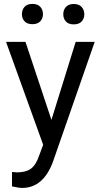

<svg xmlns="http://www.w3.org/2000/svg" viewBox="-20 -741 513 975"><path d="M241.2 -132.3 364.3 -528.3H460.9L248.5 81.5Q199.2 213.4 91.8 213.4L74.7 211.9L41 205.6V132.3L65.4 134.3Q111.3 134.3 137 115.7Q162.6 97.2 179.2 47.9L199.2 -5.9L10.7 -528.3H109.4ZM91.3 -669.4Q91.3 -691.4 104.7 -706.3Q118.2 -721.2 144.5 -721.2Q170.9 -721.2 184.6 -706.3Q198.2 -691.4 198.2 -669.4Q198.2 -647.5 184.6 -632.8Q170.9 -618.2 144.5 -618.2Q118.2 -618.2 104.7 -632.8Q91.3 -647.5 91.3 -669.4ZM301.3 -668.5Q301.3 -690.4 314.7 -705.6Q328.1 -720.7 354.5 -720.7Q380.9 -720.7 394.5 -705.6Q408.2 -690.4 408.2 -668.5Q408.2 -646.5 394.5 -631.8Q380.9 -617.2 354.5 -617.2Q328.1 -617.2 314.7 -631.8Q301.3 -646.5 301.3 -668.5Z"/></svg>

Font: RobotoInd
Style: Regular
Weight: 400
Designer: Google
Version: Version 2.001101; 2014